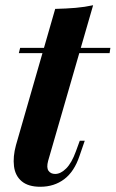

<svg xmlns="http://www.w3.org/2000/svg" viewBox="-20 -700 442 734"><path d="M402 -517 399 -497H52L57 -517ZM164 -85Q157 -59 165.5 -47Q174 -35 191 -35Q212 -35 233 -56Q254 -77 270 -121L285 -162H304L284 -104Q264 -44 225.5 -15Q187 14 134 14Q88 14 63 -7Q38 -28 33.5 -64.5Q29 -101 41 -145L191 -666Q234 -667 269 -670Q304 -673 336 -680Z"/></svg>

Font: Playfair Display
Style: Bold Italic
Weight: 700
Italic angle: -14°
Designer: Claus Eggers Sørensen
Foundry: Claus Eggers Sørensen
Version: Version 1.203